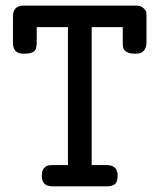

<svg xmlns="http://www.w3.org/2000/svg" viewBox="-20 -659 565 679"><path d="M25.9 -507.8V-601.1Q25.9 -639.2 64 -639.2H460.9Q479 -639.2 488 -629.6Q497.1 -620.1 497.6 -614Q498 -607.9 498 -596.2V-511.2Q498 -469.2 460.9 -469.2H455.1Q437 -469.2 427.5 -475.6Q418 -481.9 416 -489Q414.1 -496.1 414.1 -508.8V-563H304.2V-75.2H356.9Q396 -75.2 396 -38.1Q396 -15.1 386 -7.6Q376 0 357.9 0H166Q127 0 127.9 -38.1Q127.9 -55.2 135 -63.5Q142.1 -71.8 148.9 -73.5Q155.8 -75.2 167 -75.2H220.2V-563H109.9V-508.8Q109.9 -483.9 99.4 -476.6Q88.9 -469.2 65.9 -469.2H63Q25.9 -468.8 25.9 -507.8Z"/></svg>

Font: CMU Typewriter Text
Style: Bold
Weight: 700
Version: Version 0.7.0